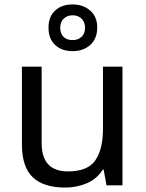

<svg xmlns="http://www.w3.org/2000/svg" viewBox="-20 -837 658 867"><path d="M533 -536V0H461L448 -71H444Q418 -29 372 -9.5Q326 10 274 10Q177 10 128 -36.5Q79 -83 79 -185V-536H168V-191Q168 -63 287 -63Q376 -63 410.5 -113Q445 -163 445 -257V-536ZM308 -606Q259 -606 229 -634Q199 -662 199 -712Q199 -762 229 -789.5Q259 -817 308 -817Q355 -817 387 -789.5Q419 -762 419 -713Q419 -662 387.5 -634Q356 -606 308 -606ZM308 -656Q333 -656 348.5 -671Q364 -686 364 -712Q364 -738 348 -753Q332 -768 308 -768Q284 -768 268 -753Q252 -738 252 -712Q252 -686 266.5 -671Q281 -656 308 -656Z"/></svg>

Font: Noto Sans Wancho
Style: Regular
Weight: 400
Designer: Monotype Design Team
Foundry: Monotype Imaging Inc.
Version: Version 2.001; ttfautohint (v1.8.4.7-5d5b)